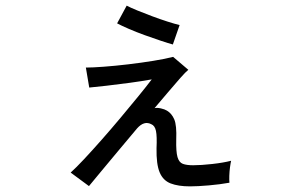

<svg xmlns="http://www.w3.org/2000/svg" viewBox="-20 -619 1040 682"><path d="M655 43Q613 43 586 32.5Q559 22 547 -7Q535 -36 536 -92Q538 -135 534 -154Q530 -173 517 -178Q492 -191 467 -163Q431 -120 397 -79.5Q363 -39 337 -7.5Q311 24 296 42L231 -6Q250 -23 279 -54Q308 -85 341.5 -123Q375 -161 408.5 -201Q442 -241 471 -276.5Q500 -312 519 -337Q486 -331 442 -325Q398 -319 358.5 -314.5Q319 -310 297 -308L285 -379Q308 -379 348.5 -382Q389 -385 435.5 -390.5Q482 -396 525 -403Q568 -410 595 -417L649 -371Q640 -364 620.5 -342Q601 -320 577 -291.5Q553 -263 529 -235Q538 -237 551.5 -234Q565 -231 573 -226Q590 -216 599 -195Q608 -174 606 -123Q605 -80 610.5 -61Q616 -42 629.5 -37Q643 -32 666 -32Q694 -32 734 -36.5Q774 -41 801 -48Q799 -40 797 -25Q795 -10 794.5 5.5Q794 21 795 30Q762 36 722 39.5Q682 43 655 43ZM594 -461Q579 -465 552 -474Q525 -483 494.5 -494Q464 -505 437.5 -516.5Q411 -528 396 -536L430 -599Q443 -592 467.5 -582Q492 -572 520 -561.5Q548 -551 574.5 -542.5Q601 -534 618 -530Z"/></svg>

Font: Zen Kaku Gothic New Medium
Style: Regular
Weight: 500
Designer: Yoshimichi Ohira
Foundry: Positype
Version: Version 1.002